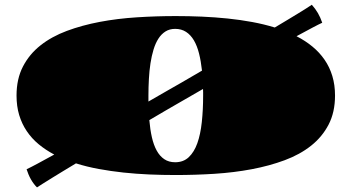

<svg xmlns="http://www.w3.org/2000/svg" viewBox="-20 -727 1516 828"><path d="M94.7 2.9Q110.4 -4.4 141.4 -21Q172.4 -37.6 213.9 -60.5Q176.8 -80.1 146.7 -105Q116.7 -129.9 95.5 -161.4Q74.2 -192.9 62.7 -231Q51.3 -269 51.3 -314.9Q51.3 -386.7 78.9 -439.9Q106.4 -493.2 154.5 -531.2Q202.6 -569.3 268.3 -593.8Q334 -618.2 410.2 -632.6Q486.3 -647 570.1 -652.3Q653.8 -657.7 737.8 -657.7Q793.9 -657.7 850.6 -655.3Q907.2 -652.8 961.7 -647.2Q1016.1 -641.6 1067.4 -632.1Q1118.7 -622.6 1165 -608.4Q1193.8 -625.5 1219.2 -640.9Q1244.6 -656.2 1265.4 -668.9Q1286.1 -681.6 1301.3 -691.2Q1316.4 -700.7 1324.7 -706.5Q1340.3 -689 1351.1 -670.4Q1361.8 -651.9 1369.6 -628.9Q1356.4 -623 1327.4 -607.7Q1298.3 -592.3 1258.8 -570.8Q1296.9 -551.3 1327.4 -526.1Q1357.9 -501 1379.6 -469.5Q1401.4 -438 1413.1 -399.4Q1424.8 -360.8 1424.8 -314.9Q1424.8 -243.2 1397.2 -189.9Q1369.6 -136.7 1321.5 -98.6Q1273.4 -60.5 1207.8 -36.1Q1142.1 -11.7 1065.7 2.7Q989.3 17.1 905.5 22.5Q821.8 27.8 737.8 27.8Q680.7 27.8 623.8 25.4Q566.9 22.9 512.2 17.1Q457.5 11.2 405.8 1.7Q354 -7.8 307.6 -22.5Q278.3 -4.9 252.2 11Q226.1 26.9 204.3 40.3Q182.6 53.7 166 64.2Q149.4 74.7 139.6 81.1Q132.8 74.7 126 65.7Q119.1 56.6 113.3 46.4Q107.4 36.1 102.8 24.9Q98.1 13.7 94.7 2.9ZM707.5 -339.4Q725.6 -349.6 763.4 -371.3Q801.3 -393.1 851.1 -422.4Q846.7 -462.9 838.4 -496.1Q830.1 -529.3 816.2 -553Q802.2 -576.7 782.2 -589.6Q762.2 -602.5 735.4 -602.5Q711.4 -602.5 693.6 -591.3Q675.8 -580.1 663.1 -560.3Q650.4 -540.5 642.1 -513.2Q633.8 -485.8 628.9 -453.9Q624 -421.9 622.1 -386.5Q620.1 -351.1 620.1 -314.9V-289.1ZM624 -209Q627.4 -168.5 635 -135Q642.6 -101.6 655.8 -77.6Q668.9 -53.7 688.5 -40.5Q708 -27.3 735.4 -27.3Q771 -27.3 794.2 -49.3Q817.4 -71.3 831.1 -109.6Q844.7 -147.9 850.3 -200.7Q856 -253.4 856 -314.9Q856 -322.3 856 -329.3Q856 -336.4 855.5 -343.3L742.7 -278.3Q724.1 -267.6 693.4 -249.8Q662.6 -231.9 624 -209Z"/></svg>

Font: Asset
Style: Regular
Weight: 400
Designer: Riccardo De Franceschi
Foundry: Sorkin Type Co.
Version: Version 1.001